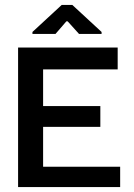

<svg xmlns="http://www.w3.org/2000/svg" viewBox="-20 -755 541 775"><path d="M53 0V-563H455V-475H154V-327H385V-243H154V-82H465V0ZM111 -618V-626L229 -735H272L390 -626V-618H299L253 -669H248L204 -618Z"/></svg>

Font: Darker Grotesque
Style: Bold
Weight: 700
Designer: Gabriel Lam
Foundry: TypeRant
Version: Version 1.000;gftools[0.9.28]